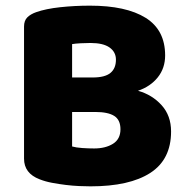

<svg xmlns="http://www.w3.org/2000/svg" viewBox="-20 -643 659 679"><path d="M235 -125Q249 -121 271 -119.5Q293 -118 313 -118Q353 -118 379.5 -134.5Q406 -151 406 -186Q406 -219 384 -233Q362 -247 317 -247H235ZM235 -369H308Q351 -369 370.5 -385Q390 -401 390 -432Q390 -459 367.5 -475Q345 -491 300 -491Q285 -491 265.5 -490Q246 -489 235 -487ZM300 16Q283 16 260 15Q237 14 212.5 11Q188 8 164 3.5Q140 -1 120 -9Q65 -30 65 -82V-549Q65 -570 76.5 -581.5Q88 -593 108 -600Q142 -612 193 -617.5Q244 -623 298 -623Q426 -623 495 -580Q564 -537 564 -447Q564 -402 538 -369.5Q512 -337 468 -322Q518 -308 551.5 -271Q585 -234 585 -178Q585 -79 511.5 -31.5Q438 16 300 16Z"/></svg>

Font: Baloo Bhai
Style: Regular
Weight: 400
Designer: Supriya Tembe, Noopur Datye and Ek Type
Foundry: Ek Type
Version: Version 1.100;PS 1.000;hotconv 1.0.88;makeotf.lib2.5.647800;